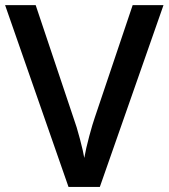

<svg xmlns="http://www.w3.org/2000/svg" viewBox="-20 -734 662 754"><path d="M501 -713.9H622.1L372.1 0H249L0 -713.9H120.1L269 -270Q280.8 -238.3 293.9 -188.2Q307.1 -138.2 311 -113.8Q317.4 -150.9 330.6 -199.7Q343.8 -248.5 352.1 -272Z"/></svg>

Font: f0_51262          
Style: Regular
Weight: 600
Foundry: Ascender Corporation
Version: Version 1.10